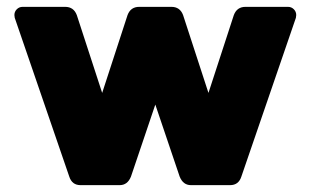

<svg xmlns="http://www.w3.org/2000/svg" viewBox="-20 -540 906 560"><path d="M514 -496 588 -269 662 -496Q671 -520 696 -520H820Q830 -520 837 -513Q844 -506 844 -496L843 -488L684 -25Q676 0 651 0H537Q514 0 504 -25L433 -235L362 -25Q352 0 329 0H215Q190 0 182 -25L23 -488L22 -496Q22 -506 29 -513Q36 -520 46 -520H170Q195 -520 204 -496L278 -269L352 -496Q361 -520 386 -520H480Q505 -520 514 -496Z"/></svg>

Font: Hezaedrus
Style: Bold
Weight: 700
Designer: Hubert & Fischer
Foundry: Hubert & Fischer
Version: Version 1.10;September 3, 2019;FontCreator 11.5.0.2425 64-bi